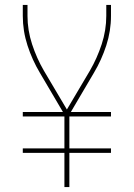

<svg xmlns="http://www.w3.org/2000/svg" viewBox="-20 -755 540 775"><path d="M240 0V-138H72V-156H240V-285H72V-303H234L141 -461Q110 -513 91 -571.5Q72 -630 72 -691V-735H91V-691Q91 -633 109.5 -576.5Q128 -520 157 -470L250 -313L343 -470Q372 -520 390.5 -576.5Q409 -633 409 -691V-735H428V-691Q428 -630 409 -571.5Q390 -513 359 -461L266 -303H428V-285H260V-156H428V-138H260V0Z"/></svg>

Font: Iosevka Curly Thin
Style: Regular
Weight: 100
Monospace: yes
Designer: Belleve Invis
Foundry: Belleve Invis
Version: Version 22.1.2; ttfautohint (v1.8.4)